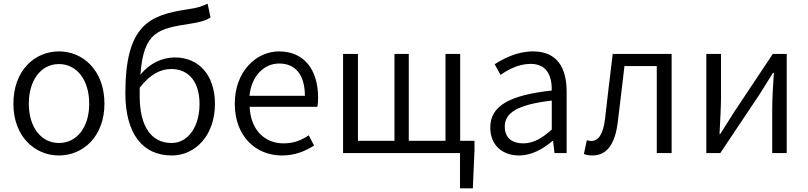

<svg xmlns="http://www.w3.org/2000/svg" viewBox="-20 -834 4400 1046"><path d="M301 13C433 13 549 -91 549 -269C549 -450 433 -554 301 -554C169 -554 53 -450 53 -269C53 -91 169 13 301 13ZM301 -55C204 -55 137 -141 137 -269C137 -398 204 -485 301 -485C399 -485 466 -398 466 -269C466 -141 399 -55 301 -55Z M916 13C1044 13 1151 -96 1151 -268C1151 -425 1063 -521 933 -521C863 -521 795 -489 745 -427C762 -662 842 -678 1018 -705C1063 -712 1098 -720 1127 -739L1111 -814C1078 -799 1061 -792 1001 -783C794 -752 663 -698 663 -326C663 -108 755 13 916 13ZM741 -356C800 -433 859 -458 913 -458C1013 -458 1067 -382 1067 -268C1067 -141 1003 -55 915 -55C800 -55 741 -151 741 -311Z M1516 13C1590 13 1645 -12 1691 -41L1662 -97C1621 -69 1579 -53 1525 -53C1417 -53 1345 -132 1340 -252H1709C1712 -266 1713 -283 1713 -301C1713 -457 1635 -554 1500 -554C1376 -554 1259 -445 1259 -269C1259 -92 1373 13 1516 13ZM1339 -312C1350 -423 1421 -488 1501 -488C1589 -488 1641 -427 1641 -312Z M1849 0H2486V192H2556L2565 -16V-67H2487V-540H2407V-67H2207V-540H2129V-67H1930V-540H1849Z M2808 13C2876 13 2938 -22 2990 -66H2993L3001 0H3067V-335C3067 -465 3015 -554 2884 -554C2797 -554 2721 -514 2675 -484L2707 -426C2748 -455 2806 -486 2871 -486C2964 -486 2987 -414 2986 -341C2754 -315 2651 -257 2651 -139C2651 -41 2719 13 2808 13ZM2830 -53C2775 -53 2730 -79 2730 -144C2730 -218 2795 -264 2986 -286V-128C2931 -79 2884 -53 2830 -53Z M3208 13C3284 13 3330 -46 3345 -165C3358 -269 3370 -371 3382 -474H3558V0H3639V-540H3318C3303 -422 3290 -304 3276 -185C3266 -103 3240 -66 3201 -66C3191 -66 3184 -68 3177 -70L3161 5C3176 10 3188 13 3208 13Z M3828 0H3904L4118 -320C4139 -353 4170 -403 4191 -437H4196C4191 -366 4187 -294 4187 -236V0H4266V-540H4190L3977 -220C3956 -187 3925 -137 3904 -104H3900C3903 -174 3908 -247 3908 -304V-540H3828Z"/></svg>

Font: Noto Sans CJK SC DemiLight
Style: Regular
Weight: 350
Designer: Ryoko NISHIZUKA 西塚涼子 (kana, bopomofo & ideographs); Paul D. Hunt (Latin, Greek & Cyrillic); Sandoll Communications 산돌커뮤니
Foundry: Adobe
Version: Version 2.004;hotconv 1.0.118;makeotfexe 2.5.65603